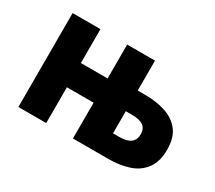

<svg xmlns="http://www.w3.org/2000/svg" viewBox="-99 -687 985 878"><g transform="rotate(30 394.0 -248.0)"><path d="M65 0V-496H212V-317H353V-496H500V-338H540Q600 -338 648 -322Q696 -306 724 -269.5Q752 -233 752 -171Q752 -108 724 -70Q696 -32 648 -16Q600 0 540 0H353V-189H212V0ZM500 -112H533Q573 -112 592.5 -127Q612 -142 612 -172Q612 -201 592.5 -215Q573 -229 533 -229H500Z"/></g></svg>

Font: Source Sans 3
Style: Bold
Weight: 700
Designer: Paul D. Hunt
Foundry: Adobe
Version: Version 3.052;hotconv 1.1.0;makeotfexe 2.6.0